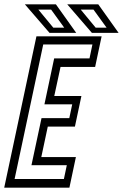

<svg xmlns="http://www.w3.org/2000/svg" viewBox="-44 -868 569 888"><path d="M-24.5 0 124.5 -700H426L396 -558.5H236L207 -424H332.5L302.5 -282.5H177L147 -141.5H307L277 0ZM23.5 -40H251.5L265 -104H101.5L148 -321.5H276.5L290 -385.5H161.5L206.5 -598H370L383.5 -662.5H156ZM504.5 -716H381L267 -848H410.5ZM449 -740 388.5 -823.5H329.5L398.5 -740ZM308.5 -716H185L71 -848H214.5ZM253 -740 192.5 -823.5H133.5L202.5 -740Z"/></svg>

Font: Tourney Condensed Regular
Style: Italic
Weight: 400
Width: 3
Italic angle: -12°
Designer: Tyler Finck
Foundry: Etcetera Type Co
Version: Version 1.010; ttfautohint (v1.8.3)